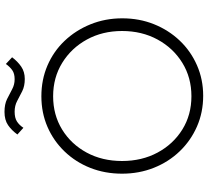

<svg xmlns="http://www.w3.org/2000/svg" viewBox="-54 -838 902 833"><g transform="rotate(-90 396.5 -421.0)"><path d="M398 10Q326 10 264.5 -17Q203 -44 157 -92Q111 -140 85.5 -204Q60 -268 60 -342Q60 -416 85 -479.5Q110 -543 156 -591Q202 -639 263 -665.5Q324 -692 396 -692Q468 -692 529.5 -665.5Q591 -639 636.5 -591Q682 -543 708 -479Q734 -415 734 -341Q734 -267 708.5 -203.5Q683 -140 637.5 -92Q592 -44 530.5 -17Q469 10 398 10ZM396 -41Q477 -41 541 -80.5Q605 -120 642 -188Q679 -256 679 -342Q679 -427 642 -494.5Q605 -562 541 -601.5Q477 -641 396 -641Q315 -641 251.5 -602Q188 -563 151.5 -495.5Q115 -428 115 -342Q115 -256 151.5 -188Q188 -120 251.5 -80.5Q315 -41 396 -41ZM471 -764Q440 -764 418 -775Q396 -786 375.5 -797Q355 -808 329 -808Q302 -808 286.5 -798Q271 -788 259 -770L230 -796Q248 -821 270.5 -836.5Q293 -852 328 -852Q361 -852 383.5 -841Q406 -830 426 -819Q446 -808 470 -808Q494 -808 508.5 -818Q523 -828 536 -846L565 -819Q547 -795 524.5 -779.5Q502 -764 471 -764Z"/></g></svg>

Font: Outfit ExtraLight
Style: Regular
Weight: 200
Designer: Rodrigo Fuenzalida
Foundry: fragTYPE
Version: Version 1.100; ttfautohint (v1.8.4.7-5d5b);gftools[0.9.27]